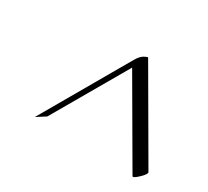

<svg xmlns="http://www.w3.org/2000/svg" viewBox="-78 -700 608 562"><g transform="rotate(30 225.5 -419.5)"><path d="M82 -265.1 249.5 -555.2Q258.8 -571.3 269.8 -577.4Q280.8 -583.5 282.2 -581.5L450.7 -291.5Q453.6 -286.1 436.3 -269.5Q418.9 -252.9 416 -258.3L256.3 -532.7L112.8 -284.7Z"/></g></svg>

Font: ML-NILA03
Style: Regular
Weight: 400
Designer: CLT@C-DIT
Version: Version ML-NILA03 1.0